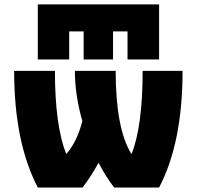

<svg xmlns="http://www.w3.org/2000/svg" viewBox="-20 -835 876 855"><path d="M43 -519.5H224.6Q224.6 -277.3 274.4 -150.4H276.4Q323.2 -204.1 346.7 -295.9Q313.5 -412.1 313.5 -519.5H495.1Q495.1 -263.7 564.5 -150.4H566.4Q615.2 -274.4 615.2 -519.5H793Q793 -199.2 688.5 0H488.3Q449.2 -50.8 418.9 -110.4Q387.7 -52.7 347.7 0H148.4Q43 -201.2 43 -519.5ZM148.4 -570.3V-815.4H688.5V-570.3H547.9V-695.3H483.4V-570.3H352.5V-695.3H288.1V-570.3Z"/></svg>

Font: GenEi M Gothic v2 Black
Style: Regular
Weight: 900
Version: Version 2.0